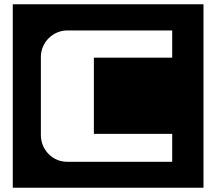

<svg xmlns="http://www.w3.org/2000/svg" viewBox="-20 -760 1016 902"><path d="M936 122V-740H40V122ZM789 0H295C226 0 172 -57 172 -126V-492C172 -561 228 -617 297 -617H789V-489H421V-131H789Z"/></svg>

Font: Takraf VEB
Style: Regular
Weight: 400
Designer: Jan Sonntag
Foundry: Jan Sonntag | S FONTS | www.sonntag.nl
Version: Version 2.001